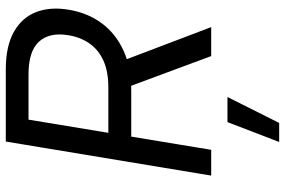

<svg xmlns="http://www.w3.org/2000/svg" viewBox="-184 -584 1008 680"><g transform="rotate(-90 320.0 -244.0)"><path d="M38.1 0 158.7 -727.5H413.6Q496.1 -727.5 546.9 -699Q597.7 -670.4 617.2 -620.1Q636.7 -569.8 625.5 -504.4Q614.7 -438.5 578.4 -388.7Q542 -338.9 481.7 -311Q421.4 -283.2 339.4 -283.2H136.2L149.4 -364.3H351.1Q406.7 -364.3 445.1 -381.6Q483.4 -398.9 505.9 -430.9Q528.3 -462.9 535.2 -505.4Q546.4 -572.8 512.5 -609.9Q478.5 -647 397 -647H236.3L129.4 0ZM461.4 0 339.8 -327.6H439.5L564 0ZM157.2 240.7 227.5 57.6H316.4L224.6 240.7Z"/></g></svg>

Font: Inter 20pt
Style: Italic
Weight: 400
Italic angle: -9.3988°
Version: Version 4.001;git-66647c0bb